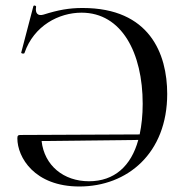

<svg xmlns="http://www.w3.org/2000/svg" viewBox="-20 -665 679 697"><path d="M280 -636C231 -636 192 -629 138 -612C118 -606 107 -616 111 -640C112 -645 102 -647 101 -642L57 -474C56 -471 68 -468 69 -473C103 -572 194 -619 276 -619C422 -619 498 -473 498 -288C498 -247 494 -210 487 -177L55 -175C46 -175 43 -173 43 -163C43 -94 105 12 268 12C443 12 587 -109 587 -324C587 -470 523 -636 280 -636ZM303 -7C211 -7 141 -64 131 -153L482 -157C456 -62 395 -7 303 -7Z"/></svg>

Font: Cormorant Infant Book
Style: Regular
Weight: 500
Designer: Christian Thalmann (Catharsis Fonts)
Version: Version 1.000;PS 002.000;hotconv 1.0.88;makeotf.lib2.5.64775